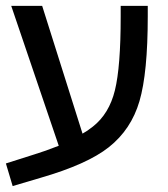

<svg xmlns="http://www.w3.org/2000/svg" viewBox="-20 -584 571 651"><path d="M389.2 -564H481V-528.8Q481 -336.9 452.9 -241Q424.8 -145 349.1 -85Q275.9 -26.9 117.2 19L22.9 46.9L0 -29.8L98.1 -61Q132.3 -71.3 179.2 -89.8L18.1 -564H123L259.8 -130.9Q275.9 -139.6 294.9 -154.8Q350.1 -198.2 369.6 -277.8Q389.2 -357.4 389.2 -526.9Z"/></svg>

Font: FiraGO
Style: Regular
Weight: 400
Designer: bBox Type
Foundry: bBox Type GmbH
Version: Version 1.001;PS 001.001;hotconv 1.0.88;makeotf.lib2.5.64775